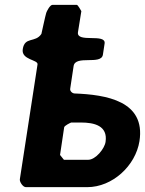

<svg xmlns="http://www.w3.org/2000/svg" viewBox="-20 -773 599 793"><path d="M297 -753H197C186 -753 173 -726 171 -720C167 -707 154 -646 151 -633C126 -595 82 -623 74 -570C67 -525 138 -527 135 -507L62 -33C60 -23 74 0 87 0H340C445 0 540 -89 556 -190C582 -356 419 -382 287 -387C278 -388 268 -397 270 -407L284 -500C291 -547 398 -503 405 -547L412 -593C419 -637 295 -594 302 -640L316 -727C314 -730 302 -753 297 -753ZM228 -133 245 -247C246 -254 269 -265 274 -267H314C369 -267 426 -254 416 -187C412 -159 375 -113 344 -113H244Z"/></svg>

Font: Asimov Print
Style: CIt
Weight: 500
Designer: Google
Version: Version 2.000980: 2014